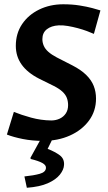

<svg xmlns="http://www.w3.org/2000/svg" viewBox="-20 -647 509 902"><path d="M181.8 14.9Q131.6 14.9 87 6Q42.5 -2.9 12.4 -14.9L45.1 -121.3Q79.9 -107.2 126.1 -94.4Q172.3 -81.7 220.9 -81.1Q242.7 -81.2 260.6 -89.7Q278.6 -98.2 289.3 -114.3Q299.9 -130.3 299.9 -152.9Q299.9 -171.7 293.9 -187.3Q287.9 -202.9 273.2 -216.5Q258.5 -230.1 233 -243.1L162.7 -277.9Q109.2 -305.2 81.7 -343.6Q54.3 -382 54.3 -431.7Q54.3 -489.7 83.8 -533.6Q113.3 -577.5 164.2 -602.2Q215.1 -626.9 277 -626.9Q318.7 -626.9 353.2 -621.4Q387.7 -615.9 413.1 -609.2Q438.5 -602.5 451.8 -598.1L421.1 -487.8Q408.1 -493.7 388.3 -501.1Q368.6 -508.4 345.3 -514.7Q322 -520.9 298.8 -524.9Q275.6 -528.8 255.8 -527.9Q220.8 -526 200 -509.5Q179.1 -493 179.1 -463Q179.1 -447.1 185.6 -432Q192 -416.9 207.2 -403.5Q222.3 -390.1 246.8 -377.2L320.2 -339.7Q360.9 -318.7 385.2 -294.7Q409.6 -270.7 420.3 -243.3Q431.1 -215.8 431.1 -183.9Q431.1 -125.5 398.2 -80.7Q365.3 -35.9 308.9 -10.5Q252.4 14.9 181.8 14.9ZM106.1 235.1 94.7 181.9Q138 177.5 166.5 169.6Q194.9 161.7 195.9 142Q196.9 128.7 178.9 118.7Q160.9 108.8 124.7 100L122.7 95L175.1 0H229.5L203.8 52.3Q239 66.1 260.9 82.5Q282.8 99 280.8 128Q279.8 150.1 261.2 173.6Q242.5 197 204.6 213.9Q166.7 230.7 106.1 235.1Z"/></svg>

Font: Ancizar Sans Thin
Style: Italic
Weight: 100
Italic angle: -4°
Designer: Cesar Puertas, Viviana Monsalve, Julian Moncada, Julian Prieto, Jose Castro, Mariel Hernandez, Felipe Aragon, Sara Alarc
Version: Version 8.100